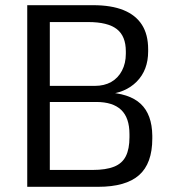

<svg xmlns="http://www.w3.org/2000/svg" viewBox="-20 -720 654 740"><path d="M85 -700H339Q409 -700 456 -681Q503 -662 527 -624.5Q551 -587 551 -530V-522Q551 -450 507 -405.5Q463 -361 389 -356L387 -364Q478 -361 522 -320Q566 -279 567 -197V-186Q567 -90 516 -45Q465 0 358 0H85ZM337 -65Q388 -65 419.5 -77.5Q451 -90 465 -118Q479 -146 479 -191V-203Q479 -266 447 -296.5Q415 -327 351 -327H172V-65ZM345 -389Q382 -389 408.5 -404Q435 -419 450 -447.5Q465 -476 465 -513V-522Q465 -581 430 -608Q395 -635 320 -635H172V-389Z"/></svg>

Font: Pathway Extreme
Style: Regular
Weight: 400
Designer: Eduardo Rodriguez Tunni
Foundry: Eduardo Rodriguez Tunni
Version: Version 1.001;gftools[0.9.26]